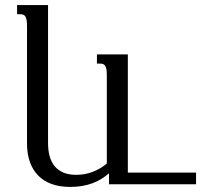

<svg xmlns="http://www.w3.org/2000/svg" viewBox="-20 -736 808 767"><path d="M171.9 -715.8V-165.5Q171.9 -136.2 178.2 -112.5Q184.6 -88.9 198.2 -72.3Q211.9 -55.7 233.2 -46.6Q254.4 -37.6 284.7 -37.6Q351.6 -37.6 406.7 -82.5V-433.6Q406.7 -448.7 405.3 -458Q403.8 -467.3 400.4 -472.7Q397 -478 392.1 -480Q387.2 -481.9 380.9 -481.9H367.2V-518.6H490.7V-46.4H763.2V0H415.5V-43.5Q400.9 -31.2 384.8 -21.2Q368.7 -11.2 349.9 -4.2Q331.1 2.9 308.8 6.8Q286.6 10.7 260.3 10.7Q218.3 10.7 186 -1Q153.8 -12.7 132.1 -35.2Q110.4 -57.6 99.1 -89.6Q87.9 -121.6 87.9 -162.6V-630.9Q87.9 -646 86.4 -655.3Q85 -664.6 81.5 -669.9Q78.1 -675.3 73.2 -677.2Q68.4 -679.2 62 -679.2H48.3V-715.8Z"/></svg>

Font: Arian AMU Serif
Style: Regular
Weight: 400
Designer: Ruben Hakobyan (Tarumian)
Foundry: Ruben Hakobyan (Tarumian)
Version: Version 1.002